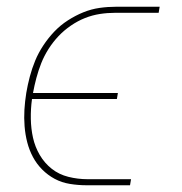

<svg xmlns="http://www.w3.org/2000/svg" viewBox="-20 -550 540 570"><path d="M237 0Q212 0 187.5 -4Q163 -8 142.5 -19Q122 -30 105.5 -46.5Q89 -63 78 -83.5Q67 -104 61 -127Q55 -150 53 -175Q51 -200 52.5 -224.5Q54 -249 58 -274Q62 -298 68.5 -322.5Q75 -347 84.5 -370Q94 -393 108.5 -415Q123 -437 141 -456Q159 -475 181.5 -489.5Q204 -504 227.5 -513.5Q251 -523 275.5 -526.5Q300 -530 325 -530H454L451 -512H322Q299 -512 276.5 -508.5Q254 -505 232.5 -496.5Q211 -488 190.5 -474Q170 -460 153.5 -442.5Q137 -425 124 -404.5Q111 -384 102.5 -362.5Q94 -341 88 -318.5Q82 -296 78 -274H330L327 -256H75Q71 -227 71.5 -197.5Q72 -168 78 -141Q84 -114 98 -90Q112 -66 133.5 -49Q155 -32 183 -25Q211 -18 240 -18H369L366 0Z"/></svg>

Font: Iosevka Curly Slab ThObl
Style: Regular
Weight: 100
Italic angle: -9°
Monospace: yes
Designer: Belleve Invis
Foundry: Belleve Invis
Version: Version 11.0.0; ttfautohint (v1.8.3)